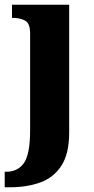

<svg xmlns="http://www.w3.org/2000/svg" viewBox="-37 -556 398 816"><path d="M-17 240V174H-11Q39 174 65 136.5Q91 99 91 -3V-414Q91 -457 69.5 -468.5Q48 -480 18 -480H14V-536H257V8Q257 97 224 148Q191 199 134 219.5Q77 240 3 240Z"/></svg>

Font: Noto Serif Thai SemiCondensed ExtraBold
Style: Regular
Weight: 800
Width: 4
Designer: Monotype Design Team
Foundry: Monotype Imaging Inc.
Version: Version 2.002; ttfautohint (v1.8.4.7-5d5b)